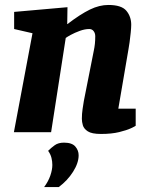

<svg xmlns="http://www.w3.org/2000/svg" viewBox="-20 -533 605 774"><path d="M387 7Q350 7 334 -3.5Q318 -14 314 -28Q310 -42 310 -54Q310 -74 313 -94Q316 -114 318 -126L358 -328Q361 -342 362.5 -356Q364 -370 364 -387Q364 -399 357.5 -407.5Q351 -416 340 -416Q322 -416 301.5 -408.5Q281 -401 265.5 -392.5Q250 -384 245 -380L186 0H36L111 -399L37 -416V-485L252 -504L251 -436H252Q278 -456 300.5 -470.5Q323 -485 342.5 -494.5Q362 -504 380.5 -508.5Q399 -513 417 -513Q470 -513 489.5 -489.5Q509 -466 509 -433Q509 -422 507 -402Q505 -382 502.5 -363.5Q500 -345 498 -335L457 -95H527V-26Q525 -24 508 -16Q491 -8 460.5 -0.5Q430 7 387 7ZM158 221Q175 198 183 174.5Q191 151 191 132Q191 118 187.5 103.5Q184 89 174 75Q186 63 200.5 52.5Q215 42 238 42Q270 42 283.5 57.5Q297 73 297 93Q297 124 274.5 159.5Q252 195 217 221Z"/></svg>

Font: Faustina ExtraBold
Style: Italic
Weight: 800
Italic angle: -8°
Designer: Alfonso Garcia
Foundry: http://www.omnibus-type.com
Version: Version 1.200